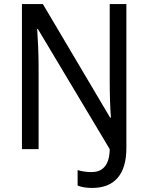

<svg xmlns="http://www.w3.org/2000/svg" viewBox="-20 -734 730 945"><path d="M434 191C540 191 602 128 602 -5V-714H520V-334C520 -273 522 -203 526 -155H522L191 -714H88V0H170V-408C170 -470 166 -547 163 -592H166L520 0C519 86 479 113 431 113C405 113 381 109 362 103V179C380 187 404 191 434 191Z"/></svg>

Font: Noto Sans Lao Looped SemiCondensed
Style: Regular
Weight: 400
Width: 4
Designer: Mark Frömberg, Ben Mitchell
Foundry: The Fontpad Ltd
Version: Version 1.002